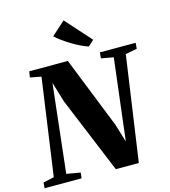

<svg xmlns="http://www.w3.org/2000/svg" viewBox="-154 -1110 1078 1220"><g transform="rotate(-15 385.0 -499.5)"><path d="M-13.5 0 -10.5 -37 61 -52.5 151 -690 78.5 -704 84.5 -743H338.5L525 -274.5L562 -153.5L626.5 -690L545.5 -704.5L549.5 -743H784.5L781.5 -704.5L705.5 -690L606.5 0H455L248 -501L208 -634L143 -52.5L234 -37L230 0ZM491 -797Q469.5 -804 442.2 -817Q415 -830 386.8 -847Q358.5 -864 333 -882.5Q307.5 -901 289 -918L379 -999L529 -831.5Z"/></g></svg>

Font: Merriweather 72pt Black
Style: Italic
Weight: 900
Italic angle: -7.8°
Version: Version 2.101